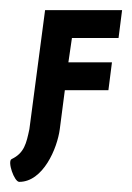

<svg xmlns="http://www.w3.org/2000/svg" viewBox="-34 -281 261 379"><path d="M207 -261H55L24 -26C18 2 14 21 -11 33C-20 37 -6 78 4 78C51 78 79 12 84 -26L94 -103H180L187 -158H101L108 -206H200Z"/></svg>

Font: Hussar Tani
Style: DwaKurs
Weight: 700
Foundry: Cannot Into Space Fonts
Version: Version 0.92